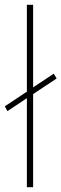

<svg xmlns="http://www.w3.org/2000/svg" viewBox="-37 -780 256 800"><path d="M75 0V-371L-6 -317L-17 -337L75 -398V-760H101V-416L187 -473L199 -453L101 -388V0Z"/></svg>

Font: Noto Sans Sinhala UI ExtraCondensed Thin
Style: Regular
Weight: 100
Width: 2
Designer: Jelle Bosma - Monotype Design Team
Foundry: Monotype Imaging Inc.
Version: Version 2.006; ttfautohint (v1.8.4.7-5d5b)